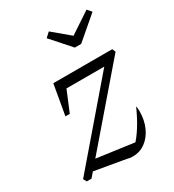

<svg xmlns="http://www.w3.org/2000/svg" viewBox="-175 -811 831 917"><g transform="rotate(-30 241.0 -352.0)"><path d="M36 0 26 -18 428 -486H457L465 -468L62 0ZM257 3 67 -30 108 -76 349 -43 317 -31Q345 -59 370.5 -99.5Q396 -140 419 -192Q421 -186 421.5 -179Q422 -172 422 -165Q422 -116 404.5 -77Q387 -38 356.5 -15.5Q326 7 286 7Q268 7 257 3ZM103 -320 132 -486H196L127 -320ZM153 -433 132 -486H457L402 -433ZM306 -582 212 -688 237 -711 329 -634 445 -711 465 -688 341 -582Z"/></g></svg>

Font: Piazzolla 8pt ExtraLight
Style: Italic
Weight: 250
Italic angle: -11.3°
Designer: Juan Pablo del Peral
Foundry: Huerta Tipografica
Version: Version 2.001